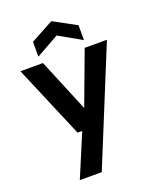

<svg xmlns="http://www.w3.org/2000/svg" viewBox="-173 -848 953 1168"><g transform="rotate(-20 303.5 -264.0)"><path d="M137 220 253 -56H223L24 -526H170L312 -183L440 -526H584L279 220ZM157 -572V-668L305 -748L452 -668V-572L305 -655Z"/></g></svg>

Font: DM Sans 9pt
Style: Bold
Weight: 700
Version: Version 4.004;gftools[0.9.30]